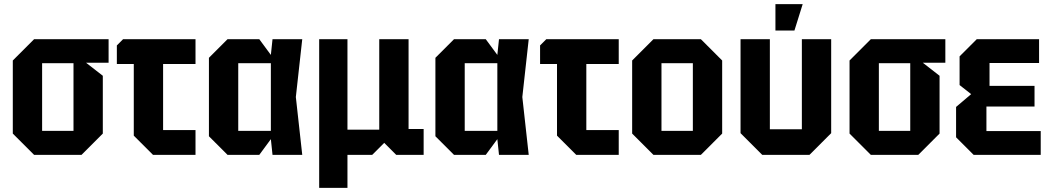

<svg xmlns="http://www.w3.org/2000/svg" viewBox="-20 -750 5088 930"><path d="M42 -103V-457L145 -560H506V-446H397L478 -383V-103L375 0H145ZM184 -116H336V-444H184Z M628 -93V-440H546V-530L576 -560H927V-440H770V-120H927V0H721Z M1082 0 992 -90V-470L1082 -560H1236L1292 -484L1300 -560H1444L1413 -280L1444 0H1300L1292 -76L1236 0ZM1134 -116H1292V-444H1134Z M1526 160V-560H1663V-122H1817V-560H1959V-125H2032V0H1899L1841 -58L1783 0H1663V160Z M2179 0 2089 -90V-470L2179 -560H2333L2389 -484L2397 -560H2541L2510 -280L2541 0H2397L2389 -76L2333 0ZM2231 -116H2389V-444H2231Z M2678 -93V-440H2596V-530L2626 -560H2977V-440H2820V-120H2977V0H2771Z M3042 -103V-457L3145 -560H3375L3478 -457V-103L3375 0H3145ZM3184 -116H3336V-444H3184Z M4006 -560V-105L3901 0H3672L3567 -105V-560H3709V-124H3864V-560ZM3736 -602V-730H3868L3828 -602Z M4095 -103V-457L4198 -560H4559V-446H4450L4531 -383V-103L4428 0H4198ZM4237 -116H4389V-444H4237Z M4696 0 4611 -85V-232L4684 -294L4628 -338V-477L4711 -560H5013V-445H4773V-334H4991V-234H4758V-115H5021V0Z"/></svg>

Font: Tektur SemiCondensed SemiBold
Style: Regular
Weight: 600
Width: 4
Designer: Adam Jagosz
Foundry: Adam Jagosz
Version: Version 1.005;gftools[0.9.30]